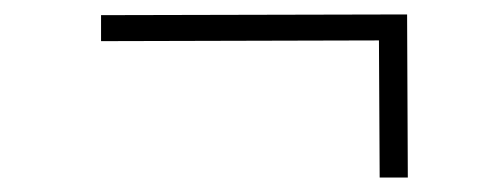

<svg xmlns="http://www.w3.org/2000/svg" viewBox="-20 -459 690 266"><path d="M506 -213 505 -403 120 -402V-438L544 -439L545 -213Z"/></svg>

Font: REM Medium Thin
Style: Regular
Weight: 250
Version: Version 1.005;gftools[0.9.28]